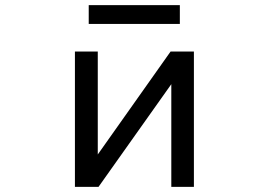

<svg xmlns="http://www.w3.org/2000/svg" viewBox="-20 -725 1040 747"><path d="M325.2 -631.8V-705.1H679.7V-631.8ZM646.5 -397.5 363.3 2H271.5V-524.4H360.4V-124L643.6 -524.4H734.4V2H646.5Z"/></svg>

Font: GenEi Gothic M Regular
Style: Regular
Weight: 400
Designer: o_tamon (Modified); [Source Han Sans]
Ryoko NISHIZUKA  (kana & ideographs); Paul D. Hunt (Latin, Greek & Cyrillic); Wenl
Version: Version 1.1a;Original Version 1.004